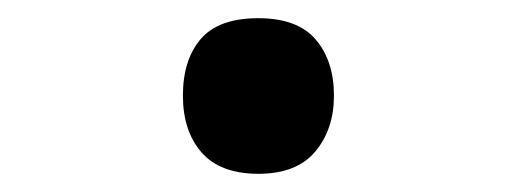

<svg xmlns="http://www.w3.org/2000/svg" viewBox="-20 -582 570 211"><path d="M264 -391Q222 -391 201.5 -414.5Q181 -438 181 -477Q181 -516 200.5 -539Q220 -562 264 -562Q307 -562 327 -538.5Q347 -515 347 -477Q347 -440 326.5 -415.5Q306 -391 264 -391Z"/></svg>

Font: Noto Sans Mono Condensed
Style: Bold
Weight: 700
Width: 3
Designer: Monotype Design Team
Foundry: Monotype Imaging Inc.
Version: Version 2.014